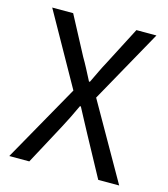

<svg xmlns="http://www.w3.org/2000/svg" viewBox="-101 -736 714 815"><g transform="rotate(15 256.5 -328.0)"><path d="M15 0 206 -339 28 -656H120L209 -488Q222 -466 233.5 -444Q245 -422 260 -393H264Q278 -422 288.5 -444Q299 -466 311 -488L398 -656H486L307 -335L498 0H406L310 -177Q297 -201 283.5 -226.5Q270 -252 254 -282H250Q236 -252 223.5 -226.5Q211 -201 198 -177L103 0Z"/></g></svg>

Font: Source Sans 3
Style: Regular
Weight: 400
Designer: Paul D. Hunt
Foundry: Adobe
Version: Version 3.046;hotconv 1.0.118;makeotfexe 2.5.65603